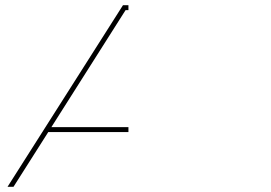

<svg xmlns="http://www.w3.org/2000/svg" viewBox="-20 -720 1045 740"><path d="M475 -230H178L464 -681H475V-700H454L9 0H32L166 -211H475Z"/></svg>

Font: Montserrat-Alt1 ExtLt
Style: Regular
Weight: 200
Designer: Differentunic
Foundry: Differentunic
Version: Version 7.222